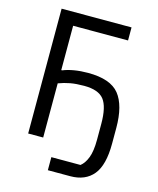

<svg xmlns="http://www.w3.org/2000/svg" viewBox="-126 -785 852 1037"><g transform="rotate(15 300.0 -267.0)"><path d="M242 91H405Q428 73 442 36.5Q456 0 456 -64V-152Q456 -248 425 -287.5Q394 -327 314 -327Q269 -327 236.5 -321Q204 -315 172 -303V0H88V-698H479V-625H172V-377H177Q204 -388 239.5 -394Q275 -400 317 -400Q442 -400 491 -339Q540 -278 540 -152V-64Q540 56 495.5 110Q451 164 367 164H242Z"/></g></svg>

Font: Lilex Nerd Font
Style: Regular
Weight: 400
Designer: Mike Abbink, Paul van der Laan, Pieter van Rosmalen, Mikhael Khrustik
Foundry: Mikhael Khrustik
Version: Version 2.400; ttfautohint (v1.8.4.7-5d5b);Nerd Fonts 3.3.0